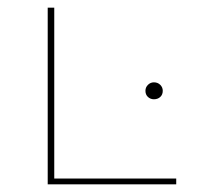

<svg xmlns="http://www.w3.org/2000/svg" viewBox="-20 -479 526 499"><path d="M121 -15H438V0H104V-459H121ZM380 -221Q371 -221 364.5 -227Q358 -233 358 -243Q358 -252 364.5 -258.5Q371 -265 380 -265Q390 -265 396.5 -258.5Q403 -252 403 -243Q403 -233 396.5 -227Q390 -221 380 -221Z"/></svg>

Font: EauTestSC Thin
Style: Regular
Weight: 250
Designer: Christian Thalmann (Catharsis Fonts)
Version: Version 0.001;PS 000.001;hotconv 1.0.88;makeotf.lib2.5.64775